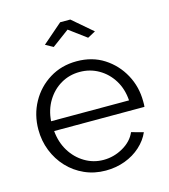

<svg xmlns="http://www.w3.org/2000/svg" viewBox="-110 -818 808 916"><g transform="rotate(-15 293.5 -360.0)"><path d="M300 10Q244 10 196 -11.5Q148 -33 113 -70.5Q78 -108 58.5 -157Q39 -206 39 -262Q39 -335 72.5 -396Q106 -457 165 -493.5Q224 -530 299 -530Q376 -530 433.5 -493Q491 -456 524 -395.5Q557 -335 557 -263Q557 -255 557 -247.5Q557 -240 556 -236H110Q115 -180 141.5 -136.5Q168 -93 210.5 -67.5Q253 -42 303 -42Q354 -42 399.5 -68Q445 -94 463 -136L522 -120Q506 -83 473 -53Q440 -23 395.5 -6.5Q351 10 300 10ZM108 -285H493Q489 -342 462.5 -385Q436 -428 393.5 -452.5Q351 -477 300 -477Q249 -477 207 -452.5Q165 -428 138.5 -384.5Q112 -341 108 -285ZM174 -645 272 -730H322L421 -645L382 -624L297 -687L212 -624Z"/></g></svg>

Font: Raleway Thin
Style: Regular
Weight: 400
Version: Version 4.026